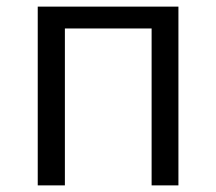

<svg xmlns="http://www.w3.org/2000/svg" viewBox="-20 -560 653 580"><path d="M94 0H176V-474H438V0H519V-540H94Z"/></svg>

Font: ChiuKong Gothic MN Normal
Style: Regular
Weight: 350
Designer: Ryoko NISHIZUKA 西塚涼子 (kana, bopomofo & ideographs); Paul D. Hunt (Latin, Greek & Cyrillic); Sandoll Communications 산돌커뮤니
Foundry: Adobe
Version: Version 1.300